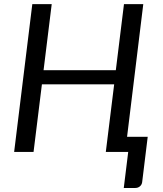

<svg xmlns="http://www.w3.org/2000/svg" viewBox="-20 -736 788 930"><path d="M695.5 -73.5 668.5 147Q666.5 159.5 657.2 167Q648 174.5 635 174.5H579.5L601 0H492.5L533 -327.5H183L142.5 0H48.5L136.5 -716H230.5L191 -396H541L580.5 -716H674L595.5 -73.5Z"/></svg>

Font: Lato 2
Style: Italic
Weight: 400
Italic angle: -7°
Designer: Lukasz Dziedzic with Adam Twardoch and Botio Nikoltchev
Foundry: tyPoland Lukasz Dziedzic
Version: Version 2.015; 2015-08-06; http://www.latofonts.com/